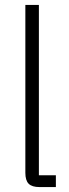

<svg xmlns="http://www.w3.org/2000/svg" viewBox="-20 -760 279 780"><path d="M141 0Q110 0 96.5 -13.5Q83 -27 83 -58V-740H138V-48H207V0Z"/></svg>

Font: IBM Plex Sans Cond Light
Style: Regular
Weight: 300
Width: 3
Designer: Mike Abbink, Paul van der Laan, Pieter van Rosmalen
Foundry: Bold Monday
Version: Version 1.3